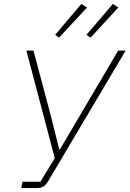

<svg xmlns="http://www.w3.org/2000/svg" viewBox="-20 -955 658 975"><path d="M94 -32H185L258 -152L114 -698H150L237 -371L281 -196H284L382 -362L580 -698H618L224 -34Q212 -14 199 -7Q186 0 165 0H88ZM280 -764 260 -778 393 -935 422 -917ZM440 -764 419 -778 553 -935 581 -917Z"/></svg>

Font: IBM Plex Sans ExtLt
Style: Italic
Weight: 200
Italic angle: -11°
Designer: Mike Abbink, Paul van der Laan, Pieter van Rosmalen
Foundry: Bold Monday
Version: Version 3.005